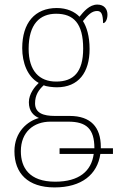

<svg xmlns="http://www.w3.org/2000/svg" viewBox="-20 -577 513 838"><path d="M218 241C337 241 405 184 418 95H473V70H420V64C420 -22 376 -71 284 -71H219C170 -71 133 -83 133 -126C133 -163 150 -186 171 -205C181 -199 213 -196 228 -196C323 -196 371 -261 371 -363C371 -420 358 -460 342 -485C365 -513 381 -529 404 -529C423 -529 429 -514 430 -476C440 -476 449 -492 449 -513C449 -537 435 -557 405 -557C370 -557 345 -526 327 -504C306 -526 272 -542 228 -542C132 -542 77 -477 77 -367C77 -303 100 -242 149 -215C133 -200 106 -168 106 -131C106 -92 126 -72 150 -62C101 -49 43 -2 43 83C43 179 101 241 218 241ZM225 -221C152 -221 105 -267 105 -364C105 -472 154 -517 225 -517C301 -517 343 -475 343 -365C343 -262 301 -221 225 -221ZM221 216C107 216 71 154 71 83C71 -1 127 -46 200 -46H278C357 -46 392 -15 392 70H240V95H389C379 170 325 216 221 216Z"/></svg>

Font: Noto Serif SemiCondensed Thin
Style: Regular
Weight: 100
Width: 4
Designer: Monotype Design Team
Foundry: Monotype Imaging Inc.
Version: Version 2.015